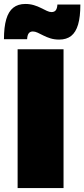

<svg xmlns="http://www.w3.org/2000/svg" viewBox="-39 -950 426 970"><path d="M50 -701H282V0H50ZM367 -927Q367 -865 355.5 -826Q344 -787 320.5 -768.5Q297 -750 260 -750Q236 -750 216.5 -756Q197 -762 180.5 -770.5Q164 -779 151 -785Q138 -791 127 -791Q113 -791 106 -781.5Q99 -772 98 -752H-19Q-19 -813 -7.5 -852.5Q4 -892 28 -911Q52 -930 89 -930Q112 -930 132 -924Q152 -918 168.5 -909.5Q185 -901 198 -895Q211 -889 221 -889Q236 -889 243 -898.5Q250 -908 251 -927Z"/></svg>

Font: Alexandria Black
Style: Regular
Weight: 900
Designer: Mohamed Gaber
Foundry: Kief Type Foundry
Version: Version 5.100